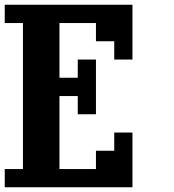

<svg xmlns="http://www.w3.org/2000/svg" viewBox="-20 -789 732 809"><path d="M0 0V-76.7H76.7V-691.9H0V-769H538.1V-538.1H461.4V-615.2H384.3V-691.9H230.5V-461.4H307.6V-538.1H384.3V-307.6H307.6V-384.3H230.5V-76.7H384.3V-153.8H461.4V-230.5H538.1V0Z"/></svg>

Font: Good Old DOS
Style: Regular
Weight: 400
Designer: Vasily Draigo
Foundry: Vasily Draigo
Version: 1.0